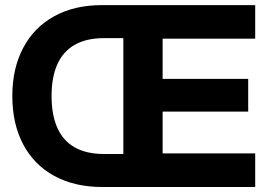

<svg xmlns="http://www.w3.org/2000/svg" viewBox="-20 -748 1072 768"><path d="M473.4 -727.5H1000.8V-593.2H630.5V-432.4H972.8V-301.6H630.5V-134.4H1000.8V0H473.4ZM388.9 0Q278.4 0 197.2 -44.3Q115.9 -88.6 72.6 -170.8Q29.3 -252.9 29.3 -364.1Q29.3 -474.6 72.9 -556.7Q116.4 -638.9 197.2 -683.2Q277.9 -727.5 386.7 -727.5H562.9V-595.5H396.7Q326.2 -595.5 279.4 -569.1Q232.7 -542.7 209.5 -491.1Q186.3 -439.6 186.3 -363.9Q186.3 -288.3 209.3 -236.7Q232.2 -185.1 279 -158.5Q325.8 -132 397.1 -132H559.6V0Z"/></svg>

Font: Intratopia Thin
Style: Regular
Weight: 100
Designer: Rasmus Andersson
Foundry: rsms
Version: Version 3.000;Glyphs 3.2.3 (3260)